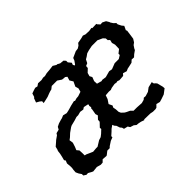

<svg xmlns="http://www.w3.org/2000/svg" viewBox="-101 -729 960 960"><g transform="rotate(-45 379.0 -249.0)"><path d="M153 11 131 5 103 8 96 5 78 -5 67 -4 53 -13V-23L44 -36L37 -51L38 -67L40 -79V-91L38 -113L44 -128L39 -135L44 -154L48 -172L50 -189L53 -196L57 -212L79 -231L82 -234L102 -248L108 -257L128 -262L135 -275L151 -283L171 -289L180 -291L194 -297L215 -292L229 -295L240 -298L257 -303L283 -309L288 -306L302 -310L315 -311L339 -319L344 -338L339 -355L348 -374L351 -380L340 -398L346 -418L337 -425L317 -427L296 -441H258L244 -430L235 -428L223 -424L205 -417L188 -413L169 -409L170 -421L160 -429L144 -438L152 -460L157 -464L163 -483L177 -488L193 -493L206 -490L219 -499L243 -498L257 -501L269 -500L285 -504L309 -506L332 -509L350 -498L353 -499L368 -491L389 -489L398 -479V-468L411 -452L407 -441L412 -432L416 -434L428 -451L433 -464L466 -479L482 -481L495 -489L504 -500L531 -505L546 -509L560 -504L585 -503L604 -506L606 -502L635 -503L637 -498L648 -486L661 -487L679 -478L688 -463L689 -459L698 -445L709 -435V-426L718 -408L727 -397L717 -376L720 -370L716 -340L713 -320L703 -304L692 -296L682 -281L679 -274L662 -262L650 -251L634 -252L622 -241L595 -235L589 -234L575 -228L555 -234L546 -224L518 -222L506 -226L500 -224L487 -226L463 -222L453 -218L439 -219L416 -217L409 -197L395 -176L404 -157L399 -147L402 -131L403 -113L408 -102L422 -89L431 -84L448 -76L460 -64H483L516 -62L534 -67L542 -74L554 -73L577 -80L596 -94L625 -101L628 -88L632 -86L640 -77L648 -46L649 -34L624 -15L601 -7L584 -2L564 -7L551 6L543 8H525L510 5L467 4L464 7L447 1L432 -2L420 -3L409 -12L390 -18L383 -29L362 -34L359 -45L352 -53L346 -71L339 -79L334 -90L331 -87L318 -78L309 -69L291 -53V-45L273 -38L250 -23L243 -16H226L207 -1L203 0L179 -2L167 10ZM425 -308 426 -289 451 -282 459 -284 480 -281 513 -290 530 -287 561 -299H590L608 -310V-319L627 -334L628 -363L623 -380L627 -397L618 -405L617 -418L607 -429L581 -441H541L516 -436L499 -431L485 -421L473 -414L464 -396L450 -390L449 -377L431 -360L426 -342L433 -329ZM172 -62 195 -64H205L234 -82L250 -87L263 -97L281 -114L280 -123L301 -145L302 -158L317 -174L313 -187L318 -215V-222L322 -226L320 -238L323 -244L320 -248L297 -253L286 -246L267 -249L248 -244H236L217 -238L189 -231L181 -227L157 -210L141 -195L129 -186L132 -166L125 -144L118 -127L128 -115L129 -95V-79L138 -77L158 -68Z"/></g></svg>

Font: Winky Rough Light
Style: Italic
Weight: 300
Italic angle: -8.97852°
Designer: Simon Atzbach
Foundry: typofactur
Version: Version 1.206; ttfautohint (v1.8.4.7-5d5b)